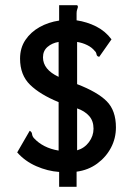

<svg xmlns="http://www.w3.org/2000/svg" viewBox="-20 -671 490 737"><path d="M207 46V-11Q163 -14 119.5 -33Q76 -52 46 -86L94 -169Q102 -165 103 -156.5Q104 -148 110 -141Q145 -103 205 -93V-279Q134 -308 95.5 -345.5Q57 -383 57 -446Q57 -487 77.5 -517.5Q98 -548 132 -567Q166 -586 207 -592V-651H276Q279 -649 279 -645Q279 -642 276.5 -635.5Q274 -629 274 -620V-593Q314 -587 349 -569.5Q384 -552 408 -520L361 -453Q352 -454 350.5 -462.5Q349 -471 344 -475Q333 -489 314.5 -498Q296 -507 276 -510V-348Q354 -318 389.5 -282.5Q425 -247 425 -182Q425 -140 406 -104Q387 -68 353 -43Q319 -18 274 -12V46ZM205 -376V-510Q180 -506 162.5 -491Q145 -476 145 -451Q145 -404 205 -376ZM276 -94Q304 -102 321.5 -125.5Q339 -149 339 -177Q339 -207 322 -226Q305 -245 276 -255Z"/></svg>

Font: Inconsolata SemiCondensed Bold
Style: Regular
Weight: 700
Width: 4
Monospace: yes
Designer: Raph Levien, Cyreal, Brenton Simpson
Foundry: Raph Levien, Cyreal, Google
Version: Version 3.001; ttfautohint (v1.8.2.53-6de2)